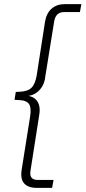

<svg xmlns="http://www.w3.org/2000/svg" viewBox="-20 -725 412 925"><path d="M154 180Q128 180 110.5 170Q93 160 86.5 141.5Q80 123 84 95L125 -163Q132 -205 120 -223.5Q108 -242 70 -243L50 -244L56 -282L76 -283Q115 -285 132.5 -303Q150 -321 157 -363L197 -621Q204 -662 229 -683.5Q254 -705 291 -705H372L365 -667H290Q269 -667 257 -656Q245 -645 241 -622L198 -355Q195 -326 181.5 -305.5Q168 -285 149 -274Q130 -263 107 -262V-264Q129 -263 145 -252Q161 -241 167.5 -220.5Q174 -200 169 -171L127 97Q123 120 132 131Q141 142 162 142H238L231 180Z"/></svg>

Font: Nunito Sans 10pt SemiCondensed ExtraLight
Style: Italic
Weight: 250
Width: 4
Italic angle: -9°
Designer: Vernon Adams
Foundry: Vernon Adams
Version: Version 3.101;gftools[0.9.27]